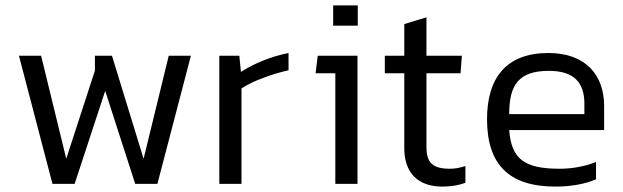

<svg xmlns="http://www.w3.org/2000/svg" viewBox="-20 -680 2304 710"><path d="M480 0H562L686 -474H604L511 -93L394 -474H331V-419L225 -93L132 -474H50L174 0H256L369 -344Z M865 -474H791V0H873V-353C913 -380 990 -408 1047 -420V-484C985 -472 918 -445 871 -414Z M1303 -585V-660H1212V-585ZM1302 -474H1155L1147 -409H1220V0H1302Z M1403 -474V-409H1475V-132C1475 -43 1523 10 1616 10C1649 10 1677 5 1701 -4V-66C1679 -59 1662 -56 1644 -56C1580 -56 1557 -78 1557 -136V-409H1683L1688 -474H1557V-616L1475 -591V-474Z M1863 -199H2214V-288C2214 -400 2148 -484 2008 -484C1851 -484 1781 -391 1781 -239C1781 -69 1865 10 2034 10C2090 10 2143 1 2184 -17V-81C2145 -65 2096 -56 2050 -56C1920 -56 1871 -91 1863 -199ZM2010 -418C2103 -418 2141 -374 2141 -297V-258H1863C1863 -365 1897 -418 2010 -418Z"/></svg>

Font: Kanit Light
Style: Regular
Weight: 300
Designer: Katatrad Team
Foundry: CadsonDemak
Version: Version 1.000;PS 001.000;hotconv 1.0.88;makeotf.lib2.5.64775